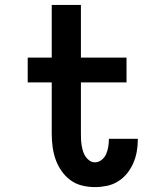

<svg xmlns="http://www.w3.org/2000/svg" viewBox="-20 -755 640 783"><path d="M367 8Q340 8 314 1.5Q288 -5 267 -20.5Q246 -36 230.5 -58.5Q215 -81 206.5 -105.5Q198 -130 194.5 -156.5Q191 -183 191 -210V-419H93V-520H191V-735H310V-520H496V-419H310V-210Q310 -198 310.5 -186Q311 -174 313 -162Q315 -150 318.5 -138.5Q322 -127 328.5 -117Q335 -107 345 -100Q355 -93 367 -93Q382 -93 394.5 -103Q407 -113 413 -127Q419 -141 421.5 -156.5Q424 -172 424 -187V-189H542V-184Q542 -160 537.5 -135.5Q533 -111 523 -88.5Q513 -66 497.5 -47Q482 -28 461 -15Q440 -2 415.5 3Q391 8 367 8Z"/></svg>

Font: Iosevka HT Extended
Style: Bold
Weight: 700
Width: 7
Monospace: yes
Designer: Belleve Invis
Foundry: Belleve Invis
Version: Version 32.3.0; ttfautohint (v1.8.4)